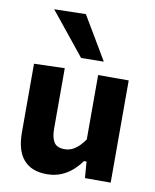

<svg xmlns="http://www.w3.org/2000/svg" viewBox="-87 -844 746 923"><g transform="rotate(10 285.5 -382.0)"><path d="M204.7 13.3Q129.7 13.3 91.2 -31.2Q52.7 -75.7 52.7 -163.4Q52.7 -196.8 52.7 -221.5Q52.7 -246.1 52.7 -272.2Q52.7 -321.7 52.7 -359.4Q52.7 -397.1 52.7 -430.2Q52.7 -463.3 52.7 -499L202 -503.5Q202 -450.2 202 -398.4Q202 -346.6 202 -290.9V-208.1Q202 -164.7 216.5 -142.3Q230.9 -119.9 268.5 -119.9Q289.1 -119.9 306.7 -128.7Q324.3 -137.6 339 -152.2Q353.7 -166.9 365.7 -184.8V-290.9Q365.7 -346.6 365.7 -396.2Q365.7 -445.8 365.7 -499H514.9Q514.9 -445.8 514.9 -393.8Q514.9 -341.9 514.9 -272.2V-216Q514.9 -154 514.9 -103.8Q514.9 -53.7 514.9 0H389.3L383 -79.7H370.2Q353.3 -55.3 329.6 -34.1Q305.8 -12.9 274.7 0.2Q243.6 13.3 204.7 13.3ZM270.7 -565.5Q243.7 -599.2 216 -633.5Q188.2 -667.7 160 -702.8Q131.7 -737.9 102.6 -773.7L256.8 -777.1Q287.8 -724.7 319 -672.4Q350.1 -620.2 381.3 -567.1Z"/></g></svg>

Font: Commissioner Thin
Style: Regular
Weight: 100
Designer: Kostas Bartsokas
Foundry: Kostas Bartsokas
Version: Version 1.001;gftools[0.9.23]